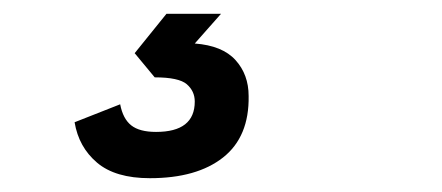

<svg xmlns="http://www.w3.org/2000/svg" viewBox="-20 -30 640 278"><path d="M197 228Q147 228 120.5 205.5Q94 183 88 147L154 121Q158 142 170 151.5Q182 161 206 161Q262 161 262 117Q262 102 250.5 92Q239 82 204 82L175 47L221 -10H300L262 33Q302 36 321 57Q340 78 340 109Q341 168 303 198Q265 228 197 228Z"/></svg>

Font: Geist Mono SemiBold
Style: Italic
Weight: 600
Italic angle: -12°
Monospace: yes
Designer: Basement.studio, Andrés Briganti, Mateo Zaragoza
Foundry: Basement.studio, Vercel, Andrés Briganti, Guido Ferreyra, Mateo Zaragoza
Version: Version 1.500; ttfautohint (v1.8.4.7-5d5b)